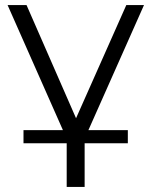

<svg xmlns="http://www.w3.org/2000/svg" viewBox="-20 -546 599 760"><path d="M229 -31H73V21H244V194H315V21H486V-31H330L550 -526H480L281 -78L85 -526H10Z"/></svg>

Font: Malon Grotesk
Style: Regular
Weight: 400
Designer: Julieta Ulanovsky
Foundry: Julieta Ulanovsky
Version: Version 7.200